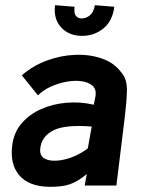

<svg xmlns="http://www.w3.org/2000/svg" viewBox="-20 -714 543 739"><path d="M167 5Q90 3 54 -39.5Q18 -82 27 -154Q33 -204 63 -239Q93 -274 138 -294Q183 -314 236 -318.5Q289 -323 341 -311L348 -346Q351 -371 335.5 -384.5Q320 -398 293.5 -401.5Q267 -405 236 -399.5Q205 -394 175.5 -380.5Q146 -367 126 -347L64 -424Q106 -461 160.5 -481Q215 -501 270.5 -503Q326 -505 373 -488.5Q420 -472 447 -435Q470 -409 468.5 -362.5Q467 -316 460 -261L428 0H306L314 -44Q279 -15 248 -4.5Q217 6 167 5ZM318 -143 333 -227Q230 -235 185 -212Q140 -189 135 -143Q132 -116 149.5 -105Q167 -94 196.5 -95.5Q226 -97 258.5 -109.5Q291 -122 318 -143ZM296 -576Q245 -576 215 -609Q185 -642 192 -694L267 -688Q264 -662 272.5 -652.5Q281 -643 294 -643Q312 -643 326.5 -655.5Q341 -668 345 -694L420 -688Q413 -633 378 -604.5Q343 -576 296 -576Z"/></svg>

Font: Kulim Park
Style: Bold Italic
Weight: 700
Italic angle: -8°
Designer: Noponies / Dale Sattler
Foundry: Noponies
Version: Version 1.000; ttfautohint (v1.8.3)